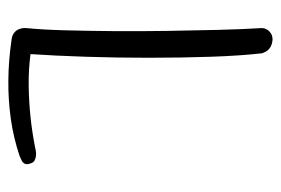

<svg xmlns="http://www.w3.org/2000/svg" viewBox="-129 -563 690 472"><g transform="rotate(-90 216.0 -327.0)"><path d="M354 -2Q344 -3 337.5 -6.5Q331 -10 327.5 -15Q324 -20 322.5 -24Q321 -28 321 -28Q315 -80 312.5 -153Q310 -226 310 -306Q310 -386 312.5 -462Q315 -538 319 -597Q281 -602 242 -601.5Q203 -601 164.5 -597Q126 -593 86 -585Q86 -585 81.5 -584Q77 -583 70 -583.5Q63 -584 57.5 -587Q52 -590 50 -598Q47 -606 49.5 -611Q52 -616 57 -618.5Q62 -621 65.5 -622.5Q69 -624 69 -624Q114 -639 160.5 -645.5Q207 -652 255 -651.5Q303 -651 351 -644Q364 -643 371 -637.5Q378 -632 380.5 -625Q383 -618 383 -613Q383 -608 383 -608Q379 -568 377.5 -512Q376 -456 375.5 -392.5Q375 -329 376 -263.5Q377 -198 378.5 -137.5Q380 -77 383 -28Q383 -28 382.5 -24Q382 -20 379 -15Q376 -10 370 -6Q364 -2 354 -2Z"/></g></svg>

Font: Sour Gummy Black ExtraLight
Style: Regular
Weight: 250
Version: Version 1.000